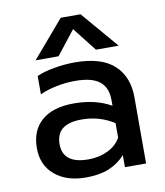

<svg xmlns="http://www.w3.org/2000/svg" viewBox="-81 -767 731 849"><g transform="rotate(-10 284.5 -342.5)"><path d="M249 -700H338L480 -534H378L294 -641L210 -534H107ZM45 -150Q45 -230 95.5 -273.5Q146 -317 239 -317Q338 -317 407 -277V-302Q407 -359 372.5 -386.5Q338 -414 264 -414Q220 -414 178.5 -405.5Q137 -397 104 -382V-464Q134 -478 182 -486.5Q230 -495 275 -495Q394 -495 451.5 -442.5Q509 -390 509 -297V0H414V-54Q383 -20 340.5 -2.5Q298 15 237 15Q150 15 97.5 -29.5Q45 -74 45 -150ZM407 -134V-199Q342 -241 262 -241Q204 -241 175.5 -218.5Q147 -196 147 -150Q147 -62 262 -62Q310 -62 349 -81Q388 -100 407 -134Z"/></g></svg>

Font: Prompt
Style: Regular
Weight: 400
Designer: Katatrad Team
Foundry: CadsonDemak
Version: Version 1.001